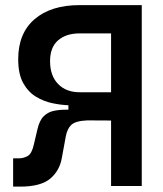

<svg xmlns="http://www.w3.org/2000/svg" viewBox="-20 -713 626 736"><path d="M30.3 2.4V-106H51.3Q70.3 -106 86.2 -115Q102.1 -124 109.9 -159.7L123.5 -217.3Q131.3 -251.5 147.5 -267.3Q163.6 -283.2 185.3 -287.8Q207 -292.5 231.9 -292.5H242.2V-309.6Q213.9 -310.5 180.9 -317.4Q147.9 -324.2 117.9 -342.3Q87.9 -360.4 68.8 -394.8Q49.8 -429.2 49.8 -486.3Q49.8 -585.4 112.5 -639.4Q175.3 -693.4 285.2 -693.4H523.4V0H405.8V-251L314.5 -251.5Q269.5 -249.5 253.4 -234.4Q237.3 -219.2 231.9 -188.5L217.8 -111.8Q210 -60.5 173.6 -29.1Q137.2 2.4 57.1 2.4ZM405.8 -359.4V-585H285.2Q233.4 -585 202.6 -558.3Q171.9 -531.7 171.9 -478.5Q171.9 -422.9 202.6 -391.1Q233.4 -359.4 285.2 -359.4Z"/></svg>

Font: Cascadia Code SemiBold
Style: Regular
Weight: 600
Monospace: yes
Designer: Aaron Bell
Foundry: Saja Typeworks
Version: Version 2404.023; ttfautohint (v1.8.4)